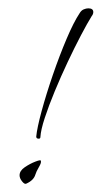

<svg xmlns="http://www.w3.org/2000/svg" viewBox="-20 -432 244 461"><path d="M77 -103Q77 -99 73 -99Q67 -99 67 -104Q69 -125 80 -165.5Q91 -206 107 -252.5Q123 -299 140 -339Q157 -379 171 -400Q175 -407 181 -409.5Q187 -412 192 -412Q204 -412 204 -403Q204 -398 200 -393Q190 -377 174.5 -347.5Q159 -318 142.5 -283Q126 -248 111.5 -213Q97 -178 87.5 -149Q78 -120 77 -103ZM43 9Q39 11 33 3.5Q27 -4 27 -11Q27 -22 39.5 -30.5Q52 -39 65 -44Q78 -49 78 -46Q80 -42 73.5 -31Q67 -20 65 -13Q61 1 43 9Z"/></svg>

Font: Sassy Frass
Style: Regular
Weight: 400
Designer: Robert E. Leuschke
Foundry: Robert E. Leuschke
Version: Version 1.010; ttfautohint (v1.8.3)